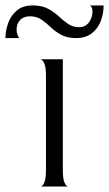

<svg xmlns="http://www.w3.org/2000/svg" viewBox="-101 -686 401 706"><path d="M48 0Q55 0 61.5 -14Q68 -28 68 -60V-408Q68 -440 61.5 -453.5Q55 -467 48 -468H130V-60Q130 -28 136.5 -14Q143 0 150 0ZM-81 -546Q-81 -573 -71 -601Q-61 -629 -39 -647.5Q-17 -666 19 -666Q53 -666 75.5 -654Q98 -642 115 -626Q132 -610 149.5 -598Q167 -586 190 -586Q212 -586 225.5 -603Q239 -620 239 -645Q239 -655 235.5 -660Q232 -665 229 -666H280Q280 -636 269.5 -608.5Q259 -581 236.5 -563.5Q214 -546 179 -546Q146 -546 124 -558Q102 -570 85.5 -586Q69 -602 51.5 -614Q34 -626 9 -626Q-14 -626 -27 -612.5Q-40 -599 -40 -577Q-40 -566 -36.5 -557.5Q-33 -549 -30 -546Z"/></svg>

Font: Red Rose Light
Style: Regular
Weight: 300
Designer: Jaikishan Patel
Version: Version 1.001; ttfautohint (v1.8.3)